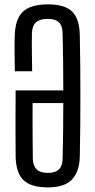

<svg xmlns="http://www.w3.org/2000/svg" viewBox="-20 -826 422 854"><path d="M193 7.5Q118 7.5 84.2 -25Q50.5 -57.5 49.5 -132.5Q49 -210 49 -277Q49 -344 49.5 -424H261.5Q261.5 -487.5 260.8 -551.2Q260 -615 258.5 -678.5Q258 -711.5 241.8 -726.8Q225.5 -742 193 -742Q157 -742 140 -726.8Q123 -711.5 122 -678.5Q121.5 -658 121.5 -631.5Q121.5 -605 122 -574Q122.5 -543 123 -509H46Q45 -554 44.8 -593Q44.5 -632 45.5 -666.5Q47.5 -741.5 82 -774Q116.5 -806.5 193 -806.5Q269 -806.5 301.5 -774Q334 -741.5 335 -666.5Q336.5 -601.5 337 -534.2Q337.5 -467 337.5 -399.2Q337.5 -331.5 337 -264.2Q336.5 -197 335 -131.5Q334 -64 300.8 -28.2Q267.5 7.5 193 7.5ZM193 -57Q226 -57 242 -72.5Q258 -88 258.5 -120Q260 -182.5 260.8 -244.2Q261.5 -306 261.5 -367.5H125Q124.5 -325 124.8 -285Q125 -245 125.2 -204.5Q125.5 -164 126 -120Q127 -88 143.2 -72.5Q159.5 -57 193 -57Z"/></svg>

Font: Big Shoulders Display Thin Medium
Style: Regular
Weight: 500
Version: Version 2.002